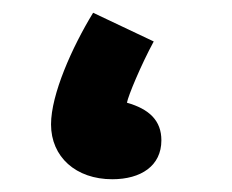

<svg xmlns="http://www.w3.org/2000/svg" viewBox="-20 -277 363 301"><path d="M156 4C201 4 233 -17 233 -57C233 -88 214 -106 179 -116C181 -127 201 -175 221 -212L126 -257C93 -203 60 -129 60 -82C60 -31 99 4 156 4Z"/></svg>

Font: Noto Sans Arabic UI
Style: Bold
Weight: 700
Designer: Monotype Design Team, Nadine Chahine and Nizar Qandah
Foundry: Monotype Imaging Inc.
Version: Version 2.010